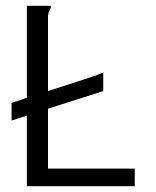

<svg xmlns="http://www.w3.org/2000/svg" viewBox="-20 -643 540 664"><path d="M73 -623V-305L20 -287V-226L73 -243V1H446V-60H146V-267L337 -328V-392C334 -391 331 -389 326 -388C322 -386 317 -384 312 -382L146 -328V-589C147 -596 149 -603 152 -608C155 -614 156 -618 156 -621C156 -622 155 -623 154 -623Z"/></svg>

Font: Inconsolatazi4
Style: Regular
Weight: 400
Designer: Raph Levien, Kirill Tkachev
Foundry: Cyreal
Version: Version 1.013